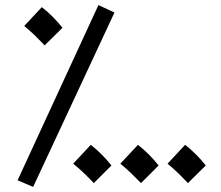

<svg xmlns="http://www.w3.org/2000/svg" viewBox="-20 -707 866 753"><path d="M110 26 429 -658 366 -687 49 0ZM155 -529 225 -598C204 -625 175 -655 144 -679L75 -605C107 -579 124 -561 155 -529ZM348 11 417 -58C396 -85 367 -115 336 -139L267 -65C299 -39 317 -21 348 11ZM533 11 602 -58C581 -85 552 -115 521 -139L452 -65C484 -39 501 -21 533 11ZM717 11 787 -58C766 -85 737 -115 706 -139L637 -65C669 -39 686 -21 717 11Z"/></svg>

Font: Noto Sans Arabic UI SmCn
Style: Regular
Weight: 400
Width: 4
Designer: Monotype Design Team, Nadine Chahine and Nizar Qandah
Foundry: Monotype Imaging Inc.
Version: Version 2.010